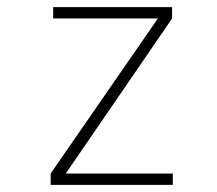

<svg xmlns="http://www.w3.org/2000/svg" viewBox="-20 -520 610 540"><path d="M165 -32H466V0H122.5V-32L424 -468H129.5V-500H464V-468Z"/></svg>

Font: League Mono Narrow Thin
Style: Regular
Weight: 100
Width: 3
Designer: Tyler Finck
Foundry: The League of Moveable Type / Tyler Finck
Version: Version 2.210